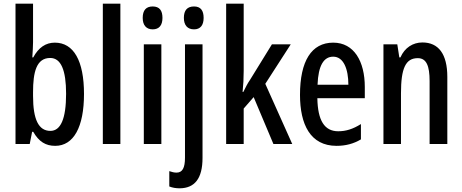

<svg xmlns="http://www.w3.org/2000/svg" viewBox="-20 -780 2504 1040"><path d="M159 -551V-760H64V0H141L154 -66H160C191 -12 228 10 279 10C379 10 435 -92 435 -271C435 -451 379 -549 277 -549C228 -549 189 -523 160 -469H155C157 -501 159 -530 159 -551ZM252 -466C310 -466 338 -401 338 -272C338 -135 308 -71 253 -71C189 -71 159 -133 159 -260V-281C159 -389 177 -466 252 -466Z M632 0V-760H537V0Z M807 -745C771 -745 753 -724 753 -683C753 -643 773 -621 807 -621C842 -621 860 -643 860 -683C860 -723 844 -745 807 -745ZM854 -540H759V0H854Z M976 -683C976 -643 996 -621 1031 -621C1065 -621 1083 -643 1083 -683C1083 -723 1067 -745 1031 -745C994 -745 976 -724 976 -683ZM954 240C1034 239 1077 188 1077 75V-540H982V74C982 130 968 155 936 155C924 155 911 152 897 147V230C914 237 933 240 954 240Z M1300 -396V-760H1205V0H1300V-192L1354 -254L1461 0H1563L1417 -326L1555 -540H1453L1334 -347C1320 -327 1311 -308 1298 -282H1294C1298 -320 1300 -355 1300 -396Z M1785 -549C1667 -549 1605 -449 1605 -266C1605 -106 1661 10 1803 10C1851 10 1895 -1 1935 -25V-108C1892 -81 1854 -69 1812 -69C1737 -69 1701 -128 1699 -248H1956V-309C1956 -447 1898 -549 1785 -549ZM1785 -473C1841 -473 1867 -406 1867 -321H1700C1704 -426 1734 -473 1785 -473Z M2268 -550C2217 -550 2172 -522 2149 -469H2143L2132 -540H2057V0H2152V-275C2152 -410 2177 -465 2243 -465C2290 -465 2307 -423 2307 -341V0H2403V-363C2403 -488 2355 -550 2268 -550Z"/></svg>

Font: Noto Sans Malayalam ExtraCondensed Medium
Style: Regular
Weight: 500
Width: 2
Designer: Jelle Bosma - Monotype Design Team
Foundry: Monotype Imaging Inc.
Version: Version 2.104